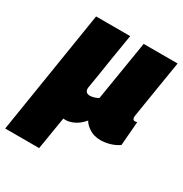

<svg xmlns="http://www.w3.org/2000/svg" viewBox="-218 -682 974 1024"><g transform="rotate(30 269.5 -170.0)"><path d="M-42 210 79 -550H289Q274 -462 264 -398Q254 -334 246.5 -286Q239 -238 232 -198Q231 -167 261 -167Q274 -167 288 -171.5Q302 -176 312 -182L372 -550H581Q564 -445 553 -378Q542 -311 536 -272.5Q530 -234 527 -216.5Q524 -199 523.5 -194Q523 -189 523 -188Q523 -169 537 -169Q539 -169 542.5 -169.5Q546 -170 551 -171L539 -24Q517 -8 487 1Q457 10 428 10Q389 10 360.5 -8Q332 -26 320 -48Q294 -17 265.5 -3.5Q237 10 214 10Q210 10 206.5 9.5Q203 9 200 9L167 210Z"/></g></svg>

Font: Georama Black
Style: Italic
Weight: 900
Italic angle: -9°
Designer: Jean-Baptiste Levee
Foundry: Production Type
Version: Version 1.000